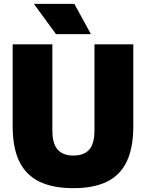

<svg xmlns="http://www.w3.org/2000/svg" viewBox="-20 -971 762 1001"><path d="M46 -313.5V-740H253V-292Q253 -221.5 280.8 -190.8Q308.5 -160 363 -160Q417.5 -160 445 -190.8Q472.5 -221.5 472.5 -292V-740H675V-313.5Q675 -201.5 641.5 -130.2Q608 -59 539 -24.5Q470 10 363 10Q254.5 10 184.5 -24.5Q114.5 -59 80.2 -130.2Q46 -201.5 46 -313.5ZM272 -793 156.5 -951H367.5L454 -793Z"/></svg>

Font: Encode Sans Semi Condensed Black
Style: Regular
Weight: 900
Width: 4
Designer: Multiple Designers
Foundry: Impallari Type
Version: Version 2.000